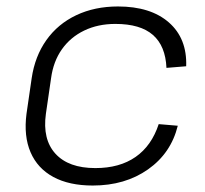

<svg xmlns="http://www.w3.org/2000/svg" viewBox="-20 -567 635 594"><path d="M267 7Q194 7 145 -19.5Q96 -46 74.5 -96Q53 -146 62 -215L78 -325Q88 -393 123.5 -443Q159 -493 216 -520Q273 -547 345 -547Q446 -547 502.5 -497.5Q559 -448 556 -362L495 -357Q492 -425 453 -459Q414 -493 337 -493Q283 -493 240.5 -472.5Q198 -452 171.5 -414.5Q145 -377 138 -325L122 -215Q111 -136 151.5 -91.5Q192 -47 275 -47Q350 -47 399.5 -81.5Q449 -116 471 -183L530 -178Q509 -93 438 -43Q367 7 267 7Z"/></svg>

Font: Pathway Extreme 8pt Thin
Style: Italic
Weight: 100
Italic angle: -8°
Designer: Eduardo Rodriguez Tunni
Foundry: Eduardo Rodriguez Tunni
Version: Version 1.000